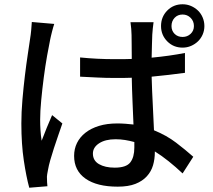

<svg xmlns="http://www.w3.org/2000/svg" viewBox="-20 -832 996 899"><path d="M234 -720Q232 -714 229 -704Q226 -694 223.5 -683.5Q221 -673 218.5 -663Q216 -653 215 -647Q209 -619 200.5 -571Q192 -523 185 -469.5Q178 -416 173 -363Q168 -310 168 -272Q168 -247 169.5 -223Q171 -199 175 -173Q186 -202 199 -234Q212 -266 224 -293L272 -254Q263 -228 252.5 -197.5Q242 -167 232.5 -138Q223 -109 215.5 -82.5Q208 -56 205 -38Q203 -29 201 -16.5Q199 -4 200 5Q200 12 200.5 22Q201 32 202 40L117 47Q103 -4 91.5 -80.5Q80 -157 80 -254Q80 -307 85 -365Q90 -423 96.5 -477Q103 -531 110 -577Q117 -623 121 -651Q124 -669 126 -690Q128 -711 129 -729ZM609 -167Q587 -173 565.5 -176.5Q544 -180 521 -180Q473 -180 444 -161Q415 -142 415 -113Q415 -80 443.5 -63.5Q472 -47 517 -47Q571 -47 590 -71.5Q609 -96 609 -141ZM846 -491Q773 -481 690 -473Q692 -403 695.5 -339.5Q699 -276 701 -222Q760 -198 804.5 -164Q849 -130 885 -98L835 -20Q802 -51 769.5 -77Q737 -103 705 -123V-120Q705 -87 696.5 -58Q688 -29 667.5 -6.5Q647 16 614 29Q581 42 531 42Q434 42 380.5 4.5Q327 -33 327 -102Q327 -135 340.5 -162.5Q354 -190 380 -210.5Q406 -231 443.5 -242.5Q481 -254 529 -254Q549 -254 568 -252.5Q587 -251 605 -249Q603 -299 600.5 -356Q598 -413 597 -468Q577 -467 556.5 -467Q536 -467 516 -467Q475 -467 436 -469Q397 -471 355 -473V-563Q395 -559 435 -557Q475 -555 517 -555Q537 -555 557 -555Q577 -555 597 -556Q597 -592 596.5 -621Q596 -650 596 -668Q596 -680 594.5 -697Q593 -714 591 -728H699Q695 -700 693 -670Q692 -652 691.5 -623.5Q691 -595 690 -562Q732 -566 771 -571.5Q810 -577 846 -584ZM835 -659Q857 -659 872.5 -673.5Q888 -688 888 -710Q888 -733 872.5 -748.5Q857 -764 835 -764Q812 -764 797.5 -748.5Q783 -733 783 -710Q783 -688 797.5 -673.5Q812 -659 835 -659ZM835 -812Q856 -812 874.5 -804Q893 -796 907 -782.5Q921 -769 929 -750Q937 -731 937 -710Q937 -689 929 -670.5Q921 -652 907 -638.5Q893 -625 874.5 -617Q856 -609 835 -609Q792 -609 763 -638.5Q734 -668 734 -710Q734 -753 763 -782.5Q792 -812 835 -812Z"/></svg>

Font: Kinto Sans Med
Style: Regular
Weight: 500
Designer: Authors: Ryoko NISHIZUKA  (kana & ideographs); Paul D. Hunt (Latin, Greek & Cyrillic); Wenlong ZHANG  (bopomofo); Sandol
Foundry: Adobe Systems Incorporated, ookami Inc.
Version: Version 0.001